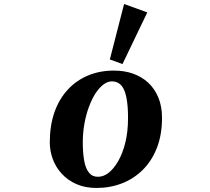

<svg xmlns="http://www.w3.org/2000/svg" viewBox="-20 -909 1040 949"><path d="M708 -847.7 585.4 -592.3 522.9 -615.2 593.3 -889.2ZM543 -560.1Q646 -560.1 711.9 -501Q744.1 -471.2 762.5 -427.5Q780.8 -383.8 780.8 -326.2Q780.8 -243.7 755.9 -179.2Q731 -114.7 686.5 -70.3Q642.1 -25.9 583.3 -2.9Q524.4 20 457 20Q400.9 20 357.7 1Q314.5 -18.1 285.2 -50.3Q255.9 -82 241 -122.3Q226.1 -162.6 226.1 -205.1Q226.1 -288.1 249 -353.8Q272 -419.4 314.5 -465.3Q356.4 -511.2 414.6 -535.6Q472.7 -560.1 543 -560.1ZM533.2 -506.8Q511.7 -506.8 491.2 -491.2Q470.7 -475.6 452.1 -447.8Q434.1 -419.4 419.9 -381.8Q405.8 -344.2 397.5 -299.3Q389.2 -253.4 389.2 -206.1Q389.2 -153.8 396 -115.2Q402.8 -76.7 419.4 -56.2Q435.5 -35.2 463.9 -35.2Q519 -35.2 564 -112.3Q585.9 -149.9 599.4 -203.9Q612.8 -257.8 612.8 -326.2Q612.8 -379.9 606.9 -415Q601.1 -450.2 590.8 -470.2Q580.1 -490.2 565.4 -498.5Q550.8 -506.8 533.2 -506.8Z"/></svg>

Font: BIZ UDPMincho
Style: Bold
Weight: 700
Designer: TypeBank Co., Ltd.
Foundry: Morisawa Inc.
Version: Version 1.06